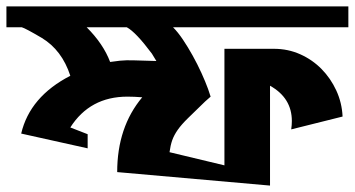

<svg xmlns="http://www.w3.org/2000/svg" viewBox="-24 -577 1105 598"><path d="M419 -274Q406 -275 395 -275.5Q384 -276 373 -276Q256 -276 195 -180L249 -159V-115L42 -161Q69 -276 195 -341Q169 -421 106 -459Q55 -489 44 -492H-4V-557H1061V-492H515Q530 -477 545.5 -454Q561 -431 576 -404Q591 -377 603.5 -349.5Q616 -322 624 -300L632 -276L615 -261Q582 -229 561.5 -209Q541 -189 529.5 -172.5Q518 -156 512.5 -140.5Q507 -125 504 -103L675 -62V-425H829Q873 -425 911 -408Q949 -391 977.5 -362Q1006 -333 1023.5 -295Q1041 -257 1043 -214L883 -174Q884 -181 884.5 -187.5Q885 -194 885 -200Q885 -272 817 -310V1L341 -41Q341 -181 419 -274ZM246 -492Q298 -440 319 -384Q331 -386 350 -388Q369 -390 395 -389L463 -387L449 -410Q399 -477 371 -492Z"/></svg>

Font: Shorif Bongobondhu ANSI V1
Style: Regular
Weight: 400
Designer: Shorif Uddin Shishir, Shorif art & Design, e-mail : shorifart@gmail.com, facebook : Shorif2001
Foundry: Lipighor Font Foundry
Version: Designed by Shorif Uddin Shishir | Developed by Niladri Shek